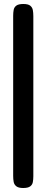

<svg xmlns="http://www.w3.org/2000/svg" viewBox="-20 -728 231 962"><path d="M96 214Q73 214 62 205.5Q51 197 48.5 183.5Q46 170 46 153V-649Q46 -665 48.5 -678.5Q51 -692 62 -700Q73 -708 97 -708Q121 -708 131.5 -699.5Q142 -691 144.5 -677.5Q147 -664 147 -647V155Q147 171 144.5 184.5Q142 198 131 206Q120 214 96 214Z"/></svg>

Font: Fredoka SemiCondensed Medium
Style: Regular
Weight: 500
Width: 4
Designer: Ben Nathan
Foundry: Milena B. Brandão, Ben Nathan
Version: Version 2.001